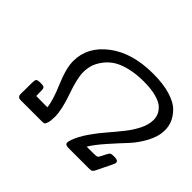

<svg xmlns="http://www.w3.org/2000/svg" viewBox="-143 -955 1205 1205"><g transform="rotate(45 459.0 -353.0)"><path d="M116.2 -27.8Q116.2 -31.7 116.7 -74.5Q117.2 -117.2 117.2 -127.9Q117.2 -149.9 122.6 -157.5Q127.9 -165 150.9 -165H163.1Q183.1 -165 188.5 -158Q193.8 -150.9 193.8 -133.8V-110.8Q193.8 -106.9 194.3 -99.4Q194.8 -91.8 194.8 -87.9L293.9 -86.9Q289.1 -142.1 246.1 -242.4Q203.1 -342.8 203.1 -407.2Q203.1 -533.2 316.2 -619.6Q429.2 -706.1 616.2 -706.1Q704.1 -706.1 767.1 -687Q830.1 -668 861.1 -636.5Q892.1 -605 905 -573.5Q918 -542 918 -507.8Q918 -451.7 886 -392.3Q854 -333 813 -289.6Q772 -246.1 720.5 -188Q668.9 -129.9 643.1 -86.9H700.2Q728 -86.9 734.1 -89.8Q740.2 -92.8 749 -108.9Q752 -114.7 756.8 -125Q771 -153.8 777.6 -159.4Q784.2 -165 803.2 -165H814.9Q844.7 -165 845.2 -146Q845.2 -144 844.7 -142.1Q844.2 -140.1 843.5 -137Q842.8 -133.8 841.3 -131.3Q839.8 -128.9 837.4 -123.5Q835 -118.2 832.5 -112.5Q830.1 -106.9 825 -97.4Q819.8 -87.9 815.4 -77.9Q811 -67.9 803.5 -53Q795.9 -38.1 788.1 -22Q781.2 -7.8 774.7 -3.9Q768.1 0 753.9 0H567.9Q538.1 0 538.1 -19Q538.1 -30.3 545.9 -50.8Q562 -94.7 596.9 -145.3Q631.8 -195.8 669.4 -239Q707 -282.2 741.9 -326.2Q776.9 -370.1 799.3 -415.5Q821.8 -460.9 821.8 -502Q821.8 -523.9 814 -543.9Q806.2 -564 785.2 -584.5Q764.2 -605 718.5 -617.4Q672.9 -629.9 606.9 -629.9Q536.1 -629.9 479.5 -615Q422.9 -600.1 389.9 -576.7Q356.9 -553.2 335 -521.7Q313 -490.2 304.9 -461.2Q296.9 -432.1 296.9 -401.9Q296.9 -347.7 333.5 -244.4Q370.1 -141.1 370.1 -79.1Q370.1 -43 364 -24.4Q357.9 -5.9 353 -3.4Q348.1 -1 336.9 0H144Q116.2 0 116.2 -27.8Z"/></g></svg>

Font: CMU Concrete
Style: BoldItalic
Weight: 700
Italic angle: -14.04°
Version: Version 0.7.0